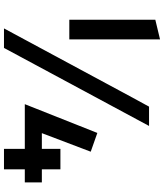

<svg xmlns="http://www.w3.org/2000/svg" viewBox="52 -898 845 990"><g transform="rotate(90 475.0 -402.5)"><path d="M81.1 -780.3Q106.4 -786.1 182.6 -804.7Q182.6 -688.5 182.6 -336.9Q157.2 -336.9 81.1 -336.9Q81.1 -447.3 81.1 -780.3ZM529.3 -748Q553.7 -748 628.9 -748Q528.3 -560.5 226.6 0Q202.1 0 126 0Q212.9 -162.1 474.6 -647.5Q488.3 -672.9 529.3 -748ZM747.1 -107.4Q689.5 -107.4 516.6 -107.4Q553.7 -200.2 665 -481.4Q689.5 -472.7 761.7 -447.3Q738.3 -383.8 666 -195.3Q686.5 -195.3 747.1 -195.3Q747.1 -218.8 747.1 -291Q773.4 -291 852.5 -291Q852.5 -266.6 852.5 -195.3Q870.1 -195.3 919.9 -195.3Q919.9 -172.9 919.9 -107.4Q903.3 -107.4 852.5 -107.4Q852.5 -80.1 852.5 0Q826.2 0 747.1 0Q747.1 -26.4 747.1 -107.4Z"/></g></svg>

Font: Alata=Ham
Style: Regular
Weight: 400
Designer: Spyros Zevelakis, Eben Sorkin
Version: Version 1.004